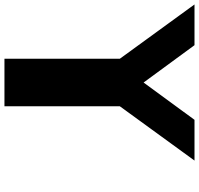

<svg xmlns="http://www.w3.org/2000/svg" viewBox="-36 -880 915 884"><g transform="rotate(90 422.0 -437.5)"><path d="M187.5 -875 359.4 -640.6 531.2 -875H718.8L468.8 -531.2V0H250V-531.2L0 -875Z"/></g></svg>

Font: CraftyPE
Style: Regular
Weight: 400
Designer: Erek Butcher
Foundry: Haunted Coop
Version: Version 0.018;April 4, 2024;FontCreator 15.0.0.2962 64-bit